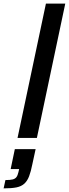

<svg xmlns="http://www.w3.org/2000/svg" viewBox="-66 -763 381 1062"><path d="M31 0 188 -743H295L138 0ZM-46 279 -36 233Q-10 233 4 229.5Q18 226 25 216.5Q32 207 36 189L40 172H-7L16 62H131L113 145Q105 186 95 212Q85 238 68.5 253Q52 268 25 273.5Q-2 279 -46 279Z"/></svg>

Font: Saira Thin Medium
Style: Italic
Weight: 500
Italic angle: -12°
Version: Version 1.101